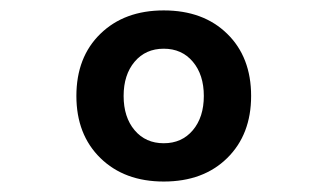

<svg xmlns="http://www.w3.org/2000/svg" viewBox="-20 -723 626 367"><path d="M293 -376Q217.8 -376 171.9 -420.9Q126 -465.8 126 -539.6Q126 -613.8 171.9 -658.4Q217.8 -703.1 293 -703.1Q368.7 -703.1 414.3 -658.4Q460 -613.8 460 -539.6Q460 -465.8 414.3 -420.9Q368.7 -376 293 -376ZM293 -449.2Q327.6 -449.2 348.6 -474.1Q369.6 -499 369.6 -539.6Q369.6 -580.1 348.6 -605Q327.6 -629.9 293 -629.9Q258.3 -629.9 237.3 -605Q216.3 -580.1 216.3 -539.6Q216.3 -499 237.3 -474.1Q258.3 -449.2 293 -449.2Z"/></svg>

Font: CaskaydiaMono NF
Style: Regular
Weight: 400
Designer: Aaron Bell
Foundry: Saja Typeworks
Version: Version 2111.001; ttfautohint (v1.8.4);Nerd Fonts 3.1.1